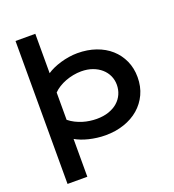

<svg xmlns="http://www.w3.org/2000/svg" viewBox="-179 -947 1193 1319"><g transform="rotate(-20 417.5 -287.5)"><path d="M231 234.9H86.4V-810.1H231V-522Q250 -535.2 275.9 -546.9Q301.8 -558.6 331.5 -567.4Q361.3 -576.2 393.1 -581.3Q424.8 -586.4 456.5 -586.4Q529.8 -586.4 591.1 -564.9Q652.3 -543.5 696.3 -504.4Q740.2 -465.3 764.9 -410.9Q789.6 -356.4 789.6 -290.5Q789.6 -221.7 763.7 -166.3Q737.8 -110.8 692.1 -71.5Q646.5 -32.2 583.7 -11Q521 10.3 447.8 10.3Q416.5 10.3 386 6.3Q355.5 2.4 327.4 -4.4Q299.3 -11.2 274.7 -20.8Q250 -30.3 231 -41.5ZM231 -181.2Q252.9 -163.6 277.3 -151.4Q301.8 -139.2 327.1 -131.3Q352.5 -123.5 378.4 -119.9Q404.3 -116.2 428.7 -116.2Q478.5 -116.2 517.3 -129.6Q556.2 -143.1 582.8 -166.5Q609.4 -189.9 623.5 -221.7Q637.7 -253.4 637.7 -290.5Q637.7 -325.2 623.8 -356Q609.9 -386.7 583.7 -409.9Q557.6 -433.1 520.8 -446.5Q483.9 -460 438 -460Q408.7 -460 379.4 -454.3Q350.1 -448.7 323 -438.5Q295.9 -428.2 272.2 -413.6Q248.5 -398.9 231 -380.9Z"/></g></svg>

Font: Krona One
Style: Regular
Weight: 400
Version: Version 1.003